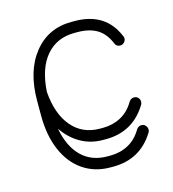

<svg xmlns="http://www.w3.org/2000/svg" viewBox="-84 -580 590 655"><g transform="rotate(-15 211.0 -253.0)"><path d="M385 -417Q387 -415 387 -409Q387 -401 381 -395Q375 -389 367 -389Q354 -389 349 -401Q334 -438 306.5 -454.5Q279 -471 237 -471H227Q164 -471 126.5 -427Q89 -383 84 -301Q90 -222 127.5 -177.5Q165 -133 227 -133H237Q272 -133 301 -148.5Q330 -164 349 -197Q356 -206 366 -206Q375 -206 380.5 -200Q386 -194 386 -186Q386 -180 383 -175Q333 -93 237 -93H227Q183 -93 147.5 -113.5Q112 -134 88 -170Q100 -105 135.5 -70Q171 -35 227 -35H237Q272 -35 301 -50.5Q330 -66 349 -99Q356 -108 366 -108Q375 -108 380.5 -101.5Q386 -95 386 -87Q386 -81 383 -77Q333 4 237 4H227Q172 4 130.5 -24.5Q89 -53 66.5 -105.5Q44 -158 44 -228V-280Q44 -385 94 -447.5Q144 -510 227 -510H237Q347 -510 385 -417Z"/></g></svg>

Font: Libertine Sup Light
Style: Regular
Weight: 300
Designer: Bastien Sozeau
Foundry: NBR — Bastien Sozeau
Version: Version 2.003; ttfautohint (v1.8.4.7-5d5b);gftools[0.9.33]